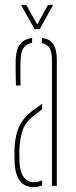

<svg xmlns="http://www.w3.org/2000/svg" viewBox="-20 -759 310 784"><path d="M40 -90Q39.5 -105 39 -118Q38.5 -131 39 -145Q40 -177 46 -205.2Q52 -233.5 67 -258.2Q82 -283 110 -305Q120 -312 130.5 -319.8Q141 -327.5 152 -335V-312.5Q143 -306 132.8 -298Q122.5 -290 110 -280Q79.5 -254 70 -219.5Q60.5 -185 59 -145Q59 -137 59.2 -121.5Q59.5 -106 60 -90Q62.5 -54 78 -34.5Q93.5 -15 118 -15Q138 -15 152 -23V-2.5Q138.5 5 118 5Q80 5 61.2 -20.8Q42.5 -46.5 40 -90ZM45 -410Q44.5 -437 44 -464.8Q43.5 -492.5 44 -514Q45.5 -557 61.8 -578.2Q78 -599.5 111 -604V-584Q89.5 -580.5 77.5 -565Q65.5 -549.5 64 -514Q63.5 -499.5 63.2 -482.2Q63 -465 63.2 -446.5Q63.5 -428 64 -410ZM192 0V-514Q192 -545.5 182.8 -562Q173.5 -578.5 151 -583V-604Q185 -599.5 198.5 -577.8Q212 -556 212 -514V0ZM121 -640 66 -739H87L132 -659L176 -739H197L142 -640Z"/></svg>

Font: Big Shoulders Stencil Display Thin Thin
Style: Regular
Weight: 250
Version: Version 2.001